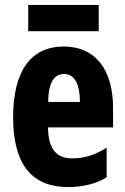

<svg xmlns="http://www.w3.org/2000/svg" viewBox="-20 -746 505 776"><path d="M379 -726H94V-620H379ZM238 -558C103 -558 33 -457 33 -272C33 -94 99 10 255 10C314 10 365 -2 411 -29V-149C361 -118 320 -106 271 -106C207 -106 175 -145 174 -231H437V-310C437 -465 365 -558 238 -558ZM239 -447C280 -447 303 -408 303 -334H175C175 -417 202 -447 239 -447Z"/></svg>

Font: Noto Sans Gurmukhi UI ExtraCondensed ExtraBold
Style: Regular
Weight: 800
Width: 2
Designer: Jelle Bosma - Monotype Design Team
Foundry: Monotype Imaging Inc.
Version: Version 2.004